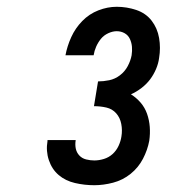

<svg xmlns="http://www.w3.org/2000/svg" viewBox="-20 -863 540 566"><path d="M258 -317Q229 -317 201 -323.5Q173 -330 153 -347Q133 -364 124 -391Q115 -418 120 -447V-450H203V-449Q201 -436 203.5 -424.5Q206 -413 214 -404.5Q222 -396 234 -393Q246 -390 258 -390Q272 -390 286.5 -394.5Q301 -399 312 -409Q323 -419 329.5 -433Q336 -447 338 -461Q341 -479 337.5 -497.5Q334 -516 322.5 -529Q311 -542 293.5 -546Q276 -550 257 -550L269 -623Q285 -623 302 -626.5Q319 -630 333.5 -641Q348 -652 356.5 -668Q365 -684 368 -700Q370 -713 369 -725Q368 -737 363 -748Q358 -759 347.5 -765Q337 -771 324 -771Q312 -771 299 -765Q286 -759 277.5 -748.5Q269 -738 263.5 -725.5Q258 -713 256 -700H173Q178 -727 190 -753.5Q202 -780 222.5 -801Q243 -822 270 -832.5Q297 -843 324 -843Q354 -843 382 -833.5Q410 -824 427 -802Q444 -780 449 -751Q454 -722 449 -692Q447 -676 440 -659.5Q433 -643 422.5 -629Q412 -615 397 -603.5Q382 -592 366 -585Q382 -575 394.5 -560.5Q407 -546 413.5 -527.5Q420 -509 421.5 -489Q423 -469 420 -448Q415 -421 401.5 -395Q388 -369 365 -350.5Q342 -332 313.5 -324.5Q285 -317 258 -317Z"/></svg>

Font: Iosevka Curly Slab Semibold
Style: Italic
Weight: 600
Italic angle: -9°
Monospace: yes
Designer: Belleve Invis
Foundry: Belleve Invis
Version: Version 22.1.2; ttfautohint (v1.8.4)